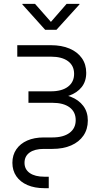

<svg xmlns="http://www.w3.org/2000/svg" viewBox="-20 -774 555 998"><path d="M210.4 204.1Q160.2 204.1 122.8 188Q85.4 171.9 64.9 142.1Q44.4 112.3 44.4 72.3Q44.4 32.2 64.7 2.4Q85 -27.3 121.6 -43.5Q158.2 -59.6 207.5 -59.6H252Q309.6 -59.6 341.6 -83.5Q373.5 -107.4 373.5 -149.4Q373.5 -192.4 341.6 -216.1Q309.6 -239.7 252 -239.7H127.9V-299.3H244.1Q301.8 -299.3 333.5 -323.5Q365.2 -347.7 365.2 -390.1Q365.2 -432.6 333.5 -456.1Q301.8 -479.5 244.1 -479.5H69.8V-539.1H244.1Q300.3 -539.1 341.6 -521.5Q382.8 -503.9 405.5 -471.7Q428.2 -439.5 428.2 -395.5Q428.2 -351.1 404.5 -321.3Q380.9 -291.5 339.4 -276.9Q297.9 -262.2 244.1 -262.2H127.9V-287.1H252Q306.2 -287.1 347.7 -271Q389.2 -254.9 412.8 -223.6Q436.5 -192.4 436.5 -147.5Q436.5 -102.5 413.8 -69.3Q391.1 -36.1 349.9 -18.1Q308.6 0 252 0H207.5Q160.2 0 133.8 19Q107.4 38.1 107.4 72.3Q107.4 106.4 134.8 125.5Q162.1 144.5 210.4 144.5H233.4V204.1ZM162.1 -753.9 244.6 -660.2 326.2 -753.9H393.1V-751L273.4 -619.1H214.8L96.2 -751V-753.9Z"/></svg>

Font: Inter 18pt Light
Style: Regular
Weight: 300
Designer: Rasmus Andersson
Foundry: rsms
Version: Version 4.001;git-66647c0bb